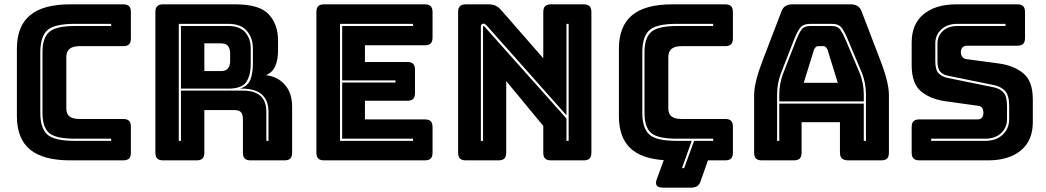

<svg xmlns="http://www.w3.org/2000/svg" viewBox="-20 -740 4826 886"><path d="M548 0H304Q179 0 118.5 -50Q58 -100 58 -204V-515Q58 -619 118.5 -669.5Q179 -720 304 -720H548Q567 -720 575.5 -711.5Q584 -703 584 -684V-563Q584 -544 575.5 -535.5Q567 -527 548 -527H347Q316 -527 301 -514.5Q286 -502 286 -477V-239Q286 -214 301 -202.5Q316 -191 347 -191H548Q567 -191 575.5 -182.5Q584 -174 584 -155V-36Q584 -17 575.5 -8.5Q567 0 548 0ZM493 -100H326Q236 -100 206 -127Q176 -154 176 -219V-499Q176 -565 207 -592.5Q238 -620 326 -620H493V-630H326Q230 -630 198 -600Q166 -570 166 -499V-219Q166 -150 197.5 -120Q229 -90 326 -90H493Z M1033 -620Q1086 -620 1111.5 -591Q1137 -562 1137 -516V-446Q1137 -391 1116 -361Q1095 -331 1033 -331H815V-620ZM923 -540V-412H998Q1024 -412 1033 -425.5Q1042 -439 1042 -459V-493Q1042 -513 1033 -526.5Q1024 -540 998 -540ZM815 -90V-322H1098Q1155 -322 1182 -297.5Q1209 -273 1209 -224V-90H1219V-224Q1219 -276 1189 -303.5Q1159 -331 1098 -331H1087Q1123 -342 1135 -371.5Q1147 -401 1147 -447V-516Q1147 -565 1119 -597.5Q1091 -630 1033 -630H805V-90ZM887 0H733Q714 0 705.5 -8.5Q697 -17 697 -36V-684Q697 -703 705.5 -711.5Q714 -720 733 -720H1066Q1178 -720 1220.5 -673.5Q1263 -627 1263 -553V-507Q1263 -465 1250.5 -435.5Q1238 -406 1207 -393Q1261 -387 1294.5 -349Q1328 -311 1328 -248V-36Q1328 -17 1319.5 -8.5Q1311 0 1292 0H1137Q1118 0 1109.5 -8.5Q1101 -17 1101 -36V-189Q1101 -211 1092.5 -221.5Q1084 -232 1063 -232H923V-36Q923 -17 914.5 -8.5Q906 0 887 0Z M1940 0H1476Q1457 0 1448.5 -8.5Q1440 -17 1440 -36V-684Q1440 -703 1448.5 -711.5Q1457 -720 1476 -720H1940Q1959 -720 1967.5 -711.5Q1976 -703 1976 -684V-567Q1976 -548 1967.5 -539.5Q1959 -531 1940 -531H1664V-454H1859Q1878 -454 1886.5 -445.5Q1895 -437 1895 -418V-311Q1895 -292 1886.5 -283.5Q1878 -275 1859 -275H1664V-189H1940Q1959 -189 1967.5 -180.5Q1976 -172 1976 -153V-36Q1976 -17 1967.5 -8.5Q1959 0 1940 0ZM1886 -100H1559V-359H1805V-369H1559V-620H1886V-630H1549V-90H1886Z M2226 -622Q2221 -627 2218 -629Q2215 -631 2211 -631Q2207 -631 2203 -628Q2199 -625 2199 -619V-90H2209V-617Q2209 -618 2209.5 -619Q2210 -620 2211 -620Q2212 -620 2213.5 -619Q2215 -618 2216 -617L2594 -193V-90H2604V-630H2594V-208ZM2280 0H2130Q2111 0 2102.5 -8.5Q2094 -17 2094 -36V-684Q2094 -703 2102.5 -711.5Q2111 -720 2130 -720H2234Q2253 -720 2266.5 -714Q2280 -708 2293 -693L2487 -471V-684Q2487 -703 2495.5 -711.5Q2504 -720 2523 -720H2673Q2692 -720 2700.5 -711.5Q2709 -703 2709 -684V-36Q2709 -17 2700.5 -8.5Q2692 0 2673 0H2523Q2504 0 2495.5 -8.5Q2487 -17 2487 -36V-159L2316 -366V-36Q2316 -17 2307.5 -8.5Q2299 0 2280 0Z M3213 96Q3208 112 3197 119Q3186 126 3167 126H3041Q3016 126 3010 115Q3004 104 3011 86L3043 -1Q2938 -8 2887 -58Q2836 -108 2836 -204V-515Q2836 -619 2896.5 -669.5Q2957 -720 3082 -720H3326Q3345 -720 3353.5 -711.5Q3362 -703 3362 -684V-563Q3362 -544 3353.5 -535.5Q3345 -527 3326 -527H3125Q3094 -527 3079 -514.5Q3064 -502 3064 -477V-239Q3064 -214 3079 -202.5Q3094 -191 3125 -191H3326Q3345 -191 3353.5 -182.5Q3362 -174 3362 -155V-36Q3362 -17 3353.5 -8.5Q3345 0 3326 0H3247ZM3127 36H3137L3183 -90H3271V-100H3104Q3014 -100 2984 -127Q2954 -154 2954 -219V-499Q2954 -565 2985 -592.5Q3016 -620 3104 -620H3271V-630H3104Q3008 -630 2976 -600Q2944 -570 2944 -499V-219Q2944 -150 2975.5 -120Q3007 -90 3104 -90H3172Z M3576 -303Q3576 -330 3580.5 -353Q3585 -376 3592 -396L3656 -560Q3666 -585 3678 -602.5Q3690 -620 3720 -620H3818Q3846 -620 3858 -602.5Q3870 -585 3881 -559L3950 -396Q3957 -376 3961.5 -353Q3966 -330 3966 -303V-272H3576ZM3736 -510 3689 -358H3846L3799 -510Q3795 -519 3790.5 -523Q3786 -527 3780 -527H3755Q3749 -527 3744.5 -523Q3740 -519 3736 -510ZM3966 -90H3976V-303Q3976 -331 3971.5 -354.5Q3967 -378 3959 -400L3890 -563Q3878 -592 3864.5 -611Q3851 -630 3818 -630H3720Q3686 -630 3672 -611Q3658 -592 3647 -564L3583 -400Q3575 -378 3570.5 -354.5Q3566 -331 3566 -303V-90H3576V-262H3966ZM3679 -36Q3679 -17 3670.5 -8.5Q3662 0 3643 0H3496Q3477 0 3468.5 -8.5Q3460 -17 3460 -36V-300Q3460 -330 3469.5 -369Q3479 -408 3499 -460L3586 -687Q3592 -704 3604.5 -712Q3617 -720 3637 -720H3906Q3925 -720 3937.5 -712Q3950 -704 3956 -687L4043 -460Q4063 -408 4072.5 -369Q4082 -330 4082 -300V-36Q4082 -17 4073.5 -8.5Q4065 0 4046 0H3895Q3875 0 3865.5 -8.5Q3856 -17 3856 -36V-176H3679Z M4539 0H4223Q4204 0 4195.5 -8.5Q4187 -17 4187 -36V-153Q4187 -172 4195.5 -180.5Q4204 -189 4223 -189H4492Q4505 -189 4511.5 -197.5Q4518 -206 4518 -218Q4518 -235 4511.5 -243Q4505 -251 4492 -252L4342 -273Q4272 -283 4229.5 -319Q4187 -355 4187 -439V-544Q4187 -629 4242 -674.5Q4297 -720 4394 -720H4674Q4693 -720 4701.5 -711.5Q4710 -703 4710 -684V-565Q4710 -546 4701.5 -537.5Q4693 -529 4674 -529H4441Q4428 -529 4421 -520.5Q4414 -512 4414 -499Q4414 -486 4421 -477Q4428 -468 4441 -467L4590 -447Q4660 -437 4703 -401Q4746 -365 4746 -281V-176Q4746 -91 4690.5 -45.5Q4635 0 4539 0ZM4620 -630H4398Q4352 -630 4324 -604.5Q4296 -579 4296 -539V-457Q4296 -416 4312.5 -400.5Q4329 -385 4355 -380L4566 -337Q4594 -331 4610.5 -313.5Q4627 -296 4627 -249V-191Q4627 -151 4599.5 -125.5Q4572 -100 4526 -100H4277V-90H4526Q4577 -90 4607 -118.5Q4637 -147 4637 -191V-249Q4637 -301 4617.5 -321Q4598 -341 4568 -347L4357 -390Q4334 -394 4320 -408Q4306 -422 4306 -457V-539Q4306 -574 4331 -597Q4356 -620 4398 -620H4620Z"/></svg>

Font: Bungee Inline
Style: Regular
Weight: 400
Version: Version 1.000;PS 1.0;hotconv 1.0.72;makeotf.lib2.5.5900